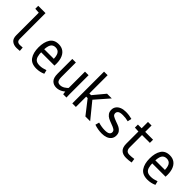

<svg xmlns="http://www.w3.org/2000/svg" viewBox="195 -1642 2673 2673"><g transform="rotate(45 1531.0 -306.0)"><path d="M218.8 -625V-116.2Q218.8 -88.9 233.4 -73.7Q248 -58.6 280.3 -58.6Q303.7 -58.6 333 -61.5L337.9 0Q307.6 3.9 277.3 3.9Q218.8 3.9 183.6 -25.4Q148.4 -54.7 148.4 -121.1V-562.5L75.2 -567.4V-625Z M656.2 -450.2Q714.8 -450.2 754.4 -419.4Q793.9 -388.7 811.5 -331.5Q829.1 -274.4 823.2 -196.3H527.3V-256.8H789.1L750 -218.8Q753.9 -305.7 731 -346.7Q708 -387.7 656.2 -387.7Q605.5 -387.7 583 -349.1Q560.5 -310.5 560.5 -218.8Q560.5 -154.3 571.8 -118.2Q583 -82 607.9 -65.9Q632.8 -49.8 677.7 -49.8Q705.1 -49.8 731.9 -55.7Q758.8 -61.5 790 -72.3L803.7 -15.6Q740.2 12.7 673.8 12.7Q573.2 12.7 529.8 -50.3Q486.3 -113.3 486.3 -218.8Q486.3 -323.2 526.9 -386.7Q567.4 -450.2 656.2 -450.2Z M933.6 -147.5V-437.5H1003.9V-155.3Q1003.9 -103.5 1018.6 -81.1Q1033.2 -58.6 1071.3 -58.6Q1104.5 -58.6 1137.2 -78.6Q1169.9 -98.6 1198.2 -130.9L1233.4 -100.6Q1206.1 -57.6 1157.7 -26.9Q1109.4 3.9 1057.6 3.9Q1002.9 3.9 968.3 -30.8Q933.6 -65.4 933.6 -147.5ZM1183.6 -62.5V-437.5H1253.9V-63.5L1255.9 0H1191.4Z M1525.4 -203.1H1441.4V0H1371.1V-625H1441.4V-265.6H1525.4ZM1710.9 -437.5 1521.5 -220.7V-247.1L1722.7 0H1628.9L1447.3 -232.4L1618.2 -437.5Z M1808.6 -17.6 1824.2 -75.2Q1893.6 -54.7 1954.1 -54.7Q2005.9 -54.7 2027.8 -69.3Q2049.8 -84 2049.8 -109.4Q2049.8 -136.7 2026.9 -151.9Q2003.9 -167 1956.1 -183.6Q1912.1 -199.2 1884.3 -213.9Q1856.4 -228.5 1836.9 -254.9Q1817.4 -281.2 1817.4 -322.3Q1817.4 -358.4 1837.4 -386.2Q1857.4 -414.1 1894.5 -429.7Q1931.6 -445.3 1982.4 -445.3Q2044.9 -445.3 2105.5 -428.7L2092.8 -369.1Q2041 -382.8 1986.3 -382.8Q1932.6 -382.8 1911.1 -367.2Q1889.6 -351.6 1889.6 -326.2Q1889.6 -297.9 1912.6 -283.2Q1935.5 -268.6 1985.4 -251Q2029.3 -236.3 2056.2 -222.7Q2083 -209 2102.5 -183.6Q2122.1 -158.2 2122.1 -117.2Q2122.1 -76.2 2100.1 -47.9Q2078.1 -19.5 2041 -5.9Q2003.9 7.8 1957 7.8Q1918 7.8 1879.9 1Q1841.8 -5.9 1808.6 -17.6Z M2369.1 -562.5V-437.5H2523.4V-375H2369.1V-129.9Q2369.1 -96.7 2385.3 -76.2Q2401.4 -55.7 2440.4 -55.7Q2482.4 -55.7 2528.3 -63.5L2537.1 -2Q2484.4 7.8 2436.5 7.8Q2369.1 7.8 2334 -26.9Q2298.8 -61.5 2298.8 -135.7V-374L2225.6 -377.9V-437.5H2298.8V-562.5Z M2843.8 -450.2Q2902.3 -450.2 2941.9 -419.4Q2981.4 -388.7 2999 -331.5Q3016.6 -274.4 3010.7 -196.3H2714.8V-256.8H2976.6L2937.5 -218.8Q2941.4 -305.7 2918.5 -346.7Q2895.5 -387.7 2843.8 -387.7Q2793 -387.7 2770.5 -349.1Q2748 -310.5 2748 -218.8Q2748 -154.3 2759.3 -118.2Q2770.5 -82 2795.4 -65.9Q2820.3 -49.8 2865.2 -49.8Q2892.6 -49.8 2919.4 -55.7Q2946.3 -61.5 2977.5 -72.3L2991.2 -15.6Q2927.7 12.7 2861.3 12.7Q2760.7 12.7 2717.3 -50.3Q2673.8 -113.3 2673.8 -218.8Q2673.8 -323.2 2714.4 -386.7Q2754.9 -450.2 2843.8 -450.2Z"/></g></svg>

Font: Sudo Var
Style: Regular
Weight: 400
Monospace: yes
Designer: Jens Kutilek
Foundry: Jens Kutilek
Version: Version 0.065;FEAKit 1.0